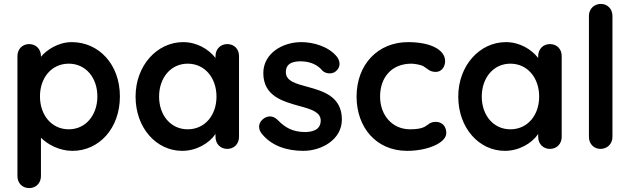

<svg xmlns="http://www.w3.org/2000/svg" viewBox="-20 -760 3216 980"><path d="M189 139V-57C223 -23 282 10 350 10C485 10 592 -104 592 -268C592 -431 485 -545 346 -545C278 -545 217 -505 189 -470V-474C189 -509 164 -535 129 -535C94 -535 69 -509 69 -474V139C69 175 94 200 129 200C164 200 189 174 189 139ZM477 -268C477 -173 418 -100 331 -100C243 -100 184 -173 184 -268C184 -363 243 -435 331 -435C418 -435 477 -363 477 -268Z M1080 -61C1080 -26 1105 0 1140 0C1175 0 1200 -26 1200 -61V-474C1200 -510 1175 -535 1140 -535C1105 -535 1080 -509 1080 -474V-464C1045 -509 985 -545 915 -545C782 -545 672 -426 672 -267C672 -107 778 10 910 10C982 10 1047 -28 1080 -76ZM792 -267C792 -362 851 -435 938 -435C1026 -435 1085 -362 1085 -267C1085 -172 1026 -100 938 -100C851 -100 792 -172 792 -267Z M1528 10C1621 10 1725 -47 1725 -150C1725 -267 1630 -295 1549 -317C1490 -333 1439 -346 1439 -392C1439 -442 1485 -447 1515 -447C1564 -447 1603 -428 1626 -399C1643 -383 1674 -380 1694 -396C1722 -419 1715 -450 1700 -470C1658 -523 1579 -545 1518 -545C1420 -545 1324 -486 1324 -387C1324 -269 1425 -242 1508 -219C1567 -203 1617 -188 1617 -145C1617 -93 1568 -87 1539 -86C1475 -86 1436 -108 1398 -147C1375 -170 1350 -170 1329 -157C1295 -135 1299 -102 1312 -83C1364 -13 1449 10 1528 10Z M1800 -267C1800 -110 1900 10 2058 10C2163 10 2258 -31 2258 -81C2258 -113 2239 -138 2204 -138C2174 -138 2165 -122 2146 -112C2130 -104 2106 -100 2073 -100C1983 -100 1920 -171 1920 -267C1920 -364 1978 -435 2080 -435C2093 -435 2127 -430 2141 -422C2163 -409 2172 -393 2205 -393C2235 -393 2252 -421 2252 -448C2252 -507 2176 -545 2063 -545C1909 -545 1800 -431 1800 -267Z M2727 -61C2727 -26 2752 0 2787 0C2822 0 2847 -26 2847 -61V-474C2847 -510 2822 -535 2787 -535C2752 -535 2727 -509 2727 -474V-464C2692 -509 2632 -545 2562 -545C2429 -545 2319 -426 2319 -267C2319 -107 2425 10 2557 10C2629 10 2694 -28 2727 -76ZM2439 -267C2439 -362 2498 -435 2585 -435C2673 -435 2732 -362 2732 -267C2732 -172 2673 -100 2585 -100C2498 -100 2439 -172 2439 -267Z M3106 -679C3106 -714 3081 -740 3047 -740C3012 -740 2986 -714 2986 -679V-61C2986 -26 3011 0 3045 0C3080 0 3106 -26 3106 -61Z"/></svg>

Font: Hotpoint
Style: Bold
Weight: 700
Designer: Andrew Paglinawan, Luciano Perondi, Riccardo Olocco
Foundry: CAST Cooperativa Anonima Servizi Tipografici
Version: Version 1.000;PS 2.1;hotconv 16.6.51;makeotf.lib2.5.65220